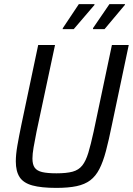

<svg xmlns="http://www.w3.org/2000/svg" viewBox="-20 -907 647 935"><path d="M254 8Q181 8 137.5 -4Q94 -16 75.5 -44.5Q57 -73 57 -121Q57 -154 64.5 -197.5Q72 -241 84 -299L166 -688H248L158 -266Q149 -221 143.5 -189Q138 -157 138 -135Q138 -106 149 -90.5Q160 -75 185.5 -69Q211 -63 255 -63Q304 -63 333.5 -71Q363 -79 380.5 -101Q398 -123 410 -162.5Q422 -202 436 -266L525 -688H607L525 -299Q510 -225 496 -172Q482 -119 464 -84Q446 -49 419.5 -29Q393 -9 353 -0.5Q313 8 254 8ZM433 -765V-770L513 -887H589L588 -883L489 -765ZM285 -765 286 -770 364 -887H440V-883L339 -765Z"/></svg>

Font: Saira SemiCondensed
Style: Italic
Weight: 400
Width: 4
Italic angle: -12°
Designer: Hector Gatti with collaboration of the Omnibus-Type team
Foundry: Omnibus-Type
Version: Version 1.101